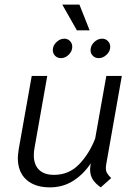

<svg xmlns="http://www.w3.org/2000/svg" viewBox="-20 -798 591 829"><path d="M437 -72Q437 -60 442 -51Q447 -42 460 -29L415 11Q391 -6 380 -24Q369 -42 369 -66Q369 -73 371 -87L372 -93Q341 -46 296.5 -17.5Q252 11 195 11Q131 11 94 -22Q57 -55 57 -116Q57 -127 61 -155L117 -470H184L129 -159Q126 -143 126 -128Q126 -87 148.5 -65Q171 -43 213 -43Q278 -43 322 -89Q366 -135 391 -200L439 -470H506L438 -85Q437 -80 437 -72ZM249 -778H323L367 -667H312ZM208 -582Q208 -601 223.5 -616Q239 -631 258 -631Q272 -631 282 -621Q292 -611 292 -596Q292 -577 277 -562Q262 -547 243 -547Q228 -547 218 -557Q208 -567 208 -582ZM371 -581Q371 -601 386.5 -616Q402 -631 421 -631Q436 -631 446 -620.5Q456 -610 456 -596Q456 -577 440.5 -562Q425 -547 406 -547Q391 -547 381 -557Q371 -567 371 -581Z"/></svg>

Font: KoHo
Style: Italic
Weight: 400
Italic angle: -10°
Designer: Cadson Demak & Katatrad Team
Foundry: Cadson Demak Co.,Ltd.
Version: Version 1.000